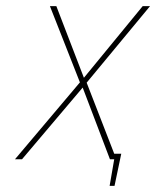

<svg xmlns="http://www.w3.org/2000/svg" viewBox="-20 -520 510 627"><path d="M346 -18 342 0H353L338 87H354L376 -18ZM254 -266 164 -500H143L241 -251L29 0H52L250 -234L339 0H360L263 -250L470 -500H446Z"/></svg>

Font: Advent Pro Thin
Style: Italic
Weight: 250
Italic angle: -12°
Version: Version 3.000